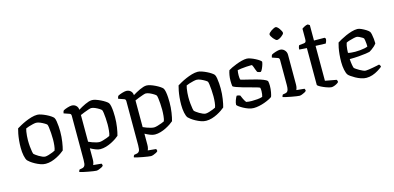

<svg xmlns="http://www.w3.org/2000/svg" viewBox="-80 -1234 3976 1937"><g transform="rotate(-15 1908.0 -266.0)"><path d="M257.8 0Q231.9 0 204.1 -9.9Q176.3 -19.9 151.2 -33.7Q126.2 -47.5 107.9 -61.4Q89.6 -75.4 83.2 -82.6Q69.8 -99.1 61.9 -137.4Q54 -175.7 54 -220.3Q54 -260.5 57.7 -297.3Q61.3 -334.2 67.3 -365.2Q73.3 -396.2 79.5 -417.2Q94 -426.2 119.2 -440.2Q144.5 -454.3 175.3 -467.7Q206.1 -481.1 238.7 -490.6Q271.3 -500 300.2 -500Q318 -500 342 -491.7Q366 -483.5 391 -471.5Q415.9 -459.5 434.8 -446.6Q453.7 -433.7 460.9 -424.5Q468.9 -413.1 473.5 -386.7Q478.1 -360.2 480.1 -330.4Q482.1 -300.6 482.1 -277.5Q482.1 -221.3 474.1 -169.3Q466.1 -117.3 456.7 -85.4Q444.5 -74.6 423.4 -60.2Q402.4 -45.7 375.5 -31.9Q348.7 -18.1 318.5 -9Q288.3 0 257.8 0ZM270.9 -71.5Q284.9 -71.5 307.3 -78.2Q329.6 -84.8 349.5 -92.9Q369.5 -101 376.5 -105.2Q384.2 -123.6 387.6 -156.6Q391.1 -189.6 391.1 -219.7Q391.1 -252.3 388.7 -285.9Q386.3 -319.5 382.9 -344.8Q379.5 -370 375.3 -376.3Q371.4 -382 352.6 -393.5Q333.8 -404.9 310.5 -414.9Q287.2 -424.9 268.8 -424.9Q256.9 -424.9 234.5 -419.8Q212 -414.8 190.4 -407.8Q168.7 -400.9 158.2 -395.4Q154.5 -385 151.3 -364.5Q148.1 -344.1 146.1 -321Q144.1 -297.9 144.1 -277.3Q144.1 -241.7 147 -210.1Q149.9 -178.5 154 -156.8Q158.1 -135.1 161.8 -129Q165.7 -125.1 178.4 -115.4Q191 -105.6 207.7 -95.9Q224.4 -86.1 241.6 -78.8Q258.8 -71.5 270.9 -71.5Z M733.2 200Q725.2 200 702.4 196.7Q679.6 193.5 651.7 188.3Q623.7 183.1 598.9 177.6Q574.1 172 562.4 168Q562.4 159.5 565.6 153.5Q568.9 147.4 571.9 143.6L599.5 138.9Q615.8 136.1 625.7 121.8Q635.5 107.5 635.5 60.9V-399.9Q635.5 -408.1 632.3 -414.8Q629.1 -421.5 619.9 -424.5L561.6 -444.6Q563.6 -457.5 566.1 -463.9Q568.7 -470.4 572.5 -474Q588.8 -483.1 616.1 -491.6Q643.5 -500 659.7 -500Q687.5 -500 705.7 -482.7Q723.9 -465.4 724.9 -438.7Q742.1 -449.5 761.2 -460Q780.3 -470.5 800.2 -479.7Q820.2 -489 838.4 -494.5Q856.6 -500 872.2 -500Q889.2 -500 913 -492.1Q936.7 -484.2 961.3 -472.2Q985.8 -460.2 1005.1 -447.3Q1024.4 -434.5 1031.6 -425.2Q1040.4 -413.1 1045.4 -385.9Q1050.4 -358.7 1052 -328.9Q1053.6 -299 1053.6 -276.7Q1053.6 -221.5 1045.6 -169.3Q1037.6 -117.2 1028.1 -85.4Q1015.9 -74.4 994.5 -59.9Q973.1 -45.5 946 -31.7Q918.8 -17.9 888.5 -8.9Q858.2 0 828.9 0Q805.5 0 777.9 -11.3Q750.2 -22.6 726.5 -35.8V79.5Q726.5 100 722.6 115.2Q718.7 130.3 714.9 136.1L800.2 144.4Q802.2 146.4 804.6 152.5Q807 158.5 807 167Q801.7 174.6 787.8 182.1Q773.9 189.7 758.4 194.8Q743 200 733.2 200ZM838.1 -71.5Q852.1 -71.5 875.1 -78.2Q898 -84.8 919.5 -92.9Q941 -101 948 -105.2Q955.6 -123.6 959 -158.7Q962.3 -193.7 962.3 -222.8Q962.3 -256.1 960 -287.7Q957.8 -319.3 954.4 -343.5Q951 -367.6 946.8 -374.8Q942.9 -381.2 924.3 -393.1Q905.7 -404.9 883.3 -414.6Q860.8 -424.4 843.4 -424.4Q835.5 -424.4 814.2 -417.4Q793 -410.5 768.8 -400.9Q744.7 -391.3 726.5 -383.3V-104.6Q743.4 -96.9 764 -89.1Q784.7 -81.2 805 -76.4Q825.3 -71.5 838.1 -71.5Z M1303.2 200Q1295.2 200 1272.4 196.7Q1249.6 193.5 1221.7 188.3Q1193.7 183.1 1168.9 177.6Q1144.1 172 1132.4 168Q1132.4 159.5 1135.6 153.5Q1138.9 147.4 1141.9 143.6L1169.5 138.9Q1185.8 136.1 1195.7 121.8Q1205.5 107.5 1205.5 60.9V-399.9Q1205.5 -408.1 1202.3 -414.8Q1199.1 -421.5 1189.9 -424.5L1131.6 -444.6Q1133.6 -457.5 1136.1 -463.9Q1138.7 -470.4 1142.5 -474Q1158.8 -483.1 1186.1 -491.6Q1213.5 -500 1229.7 -500Q1257.5 -500 1275.7 -482.7Q1293.9 -465.4 1294.9 -438.7Q1312.1 -449.5 1331.2 -460Q1350.3 -470.5 1370.2 -479.7Q1390.2 -489 1408.4 -494.5Q1426.6 -500 1442.2 -500Q1459.2 -500 1483 -492.1Q1506.7 -484.2 1531.3 -472.2Q1555.8 -460.2 1575.1 -447.3Q1594.4 -434.5 1601.6 -425.2Q1610.4 -413.1 1615.4 -385.9Q1620.4 -358.7 1622 -328.9Q1623.6 -299 1623.6 -276.7Q1623.6 -221.5 1615.6 -169.3Q1607.6 -117.2 1598.1 -85.4Q1585.9 -74.4 1564.5 -59.9Q1543.1 -45.5 1516 -31.7Q1488.8 -17.9 1458.5 -8.9Q1428.2 0 1398.9 0Q1375.5 0 1347.9 -11.3Q1320.2 -22.6 1296.5 -35.8V79.5Q1296.5 100 1292.6 115.2Q1288.7 130.3 1284.9 136.1L1370.2 144.4Q1372.2 146.4 1374.6 152.5Q1377 158.5 1377 167Q1371.7 174.6 1357.8 182.1Q1343.9 189.7 1328.4 194.8Q1313 200 1303.2 200ZM1408.1 -71.5Q1422.1 -71.5 1445.1 -78.2Q1468 -84.8 1489.5 -92.9Q1511 -101 1518 -105.2Q1525.6 -123.6 1529 -158.7Q1532.3 -193.7 1532.3 -222.8Q1532.3 -256.1 1530 -287.7Q1527.8 -319.3 1524.4 -343.5Q1521 -367.6 1516.8 -374.8Q1512.9 -381.2 1494.3 -393.1Q1475.7 -404.9 1453.3 -414.6Q1430.8 -424.4 1413.4 -424.4Q1405.5 -424.4 1384.2 -417.4Q1363 -410.5 1338.8 -400.9Q1314.7 -391.3 1296.5 -383.3V-104.6Q1313.4 -96.9 1334 -89.1Q1354.7 -81.2 1375 -76.4Q1395.3 -71.5 1408.1 -71.5Z M1933.8 0Q1907.9 0 1880.1 -9.9Q1852.3 -19.9 1827.2 -33.7Q1802.2 -47.5 1783.9 -61.4Q1765.6 -75.4 1759.2 -82.6Q1745.8 -99.1 1737.9 -137.4Q1730 -175.7 1730 -220.3Q1730 -260.5 1733.7 -297.3Q1737.3 -334.2 1743.3 -365.2Q1749.3 -396.2 1755.5 -417.2Q1770 -426.2 1795.2 -440.2Q1820.5 -454.3 1851.3 -467.7Q1882.1 -481.1 1914.7 -490.6Q1947.3 -500 1976.2 -500Q1994 -500 2018 -491.7Q2042 -483.5 2067 -471.5Q2091.9 -459.5 2110.8 -446.6Q2129.7 -433.7 2136.9 -424.5Q2144.9 -413.1 2149.5 -386.7Q2154.1 -360.2 2156.1 -330.4Q2158.1 -300.6 2158.1 -277.5Q2158.1 -221.3 2150.1 -169.3Q2142.1 -117.3 2132.7 -85.4Q2120.5 -74.6 2099.4 -60.2Q2078.4 -45.7 2051.5 -31.9Q2024.7 -18.1 1994.5 -9Q1964.3 0 1933.8 0ZM1946.9 -71.5Q1960.9 -71.5 1983.3 -78.2Q2005.6 -84.8 2025.5 -92.9Q2045.5 -101 2052.5 -105.2Q2060.2 -123.6 2063.6 -156.6Q2067.1 -189.6 2067.1 -219.7Q2067.1 -252.3 2064.7 -285.9Q2062.3 -319.5 2058.9 -344.8Q2055.5 -370 2051.3 -376.3Q2047.4 -382 2028.6 -393.5Q2009.8 -404.9 1986.5 -414.9Q1963.2 -424.9 1944.8 -424.9Q1932.9 -424.9 1910.5 -419.8Q1888 -414.8 1866.4 -407.8Q1844.7 -400.9 1834.2 -395.4Q1830.5 -385 1827.3 -364.5Q1824.1 -344.1 1822.1 -321Q1820.1 -297.9 1820.1 -277.3Q1820.1 -241.7 1823 -210.1Q1825.9 -178.5 1830 -156.8Q1834.1 -135.1 1837.8 -129Q1841.7 -125.1 1854.4 -115.4Q1867 -105.6 1883.7 -95.9Q1900.4 -86.1 1917.6 -78.8Q1934.8 -71.5 1946.9 -71.5Z M2430.1 0Q2404.8 0 2376.8 -9.7Q2348.9 -19.3 2324.3 -33Q2299.6 -46.6 2283.4 -58.8Q2267.3 -71 2265.3 -77Q2265.7 -98.6 2275 -123.9Q2284.4 -149.1 2294.2 -164.9Q2307.1 -164.9 2316.6 -162Q2326.2 -159.1 2330.4 -156.9Q2336.2 -142 2347.3 -118.7Q2358.5 -95.4 2370.8 -79.6Q2382.6 -76.9 2397.9 -75.5Q2413.2 -74 2429.3 -74Q2456.5 -74 2487.2 -76.5Q2517.8 -78.9 2540.3 -86.6Q2543.7 -95.3 2546.3 -112.1Q2549 -128.9 2549 -144.8Q2549 -152.8 2548.3 -162.5Q2547.7 -172.2 2545.7 -180.4Q2542.7 -184.4 2516.7 -192.1Q2490.7 -199.8 2453.1 -209.7Q2415.5 -219.5 2377.4 -230.3Q2339.3 -241.2 2311.2 -251.4Q2283 -261.6 2277 -268.9Q2275.3 -280.9 2274.3 -295.2Q2273.3 -309.5 2273.3 -326.7Q2273.3 -356.8 2278.4 -385.3Q2283.5 -413.7 2290.7 -432.7Q2302.7 -440.7 2326 -451.9Q2349.3 -463 2377.8 -474Q2406.4 -484.9 2435.4 -492.5Q2464.5 -500 2488.8 -500Q2504.9 -500 2528.7 -491.3Q2552.6 -482.7 2576.1 -470.5Q2599.5 -458.4 2615.5 -446.6Q2631.4 -434.8 2631.6 -429.6Q2632.1 -421.2 2625.9 -401.1Q2619.8 -380.9 2610.6 -361.3Q2601.5 -341.7 2593.1 -334.3Q2581.3 -334.3 2571.2 -337.7Q2561.2 -341 2556.4 -344Q2542 -376.7 2534.6 -400.5Q2527.1 -424.3 2518.5 -424.3Q2494.7 -424.3 2464.5 -422.3Q2434.3 -420.3 2409 -417.1Q2383.6 -413.9 2371.5 -411Q2369.1 -400.8 2367.9 -386.2Q2366.6 -371.5 2366.6 -359.2Q2366.6 -345.6 2367.6 -334Q2368.6 -322.3 2370.4 -314Q2374.4 -310.8 2399 -304.4Q2423.6 -298.1 2459.5 -289.5Q2495.3 -281 2532.4 -270.9Q2569.5 -260.8 2598.8 -249.2Q2628 -237.7 2638.8 -226.2Q2641.8 -216.5 2643.2 -202.9Q2644.5 -189.3 2644.5 -174.6Q2644.5 -141.9 2638.2 -108.1Q2631.8 -74.4 2626 -62.6Q2614 -53.6 2592.3 -42.7Q2570.7 -31.9 2543.6 -22.2Q2516.6 -12.5 2487 -6.3Q2457.4 0 2430.1 0Z M2907.4 0Q2899.6 0 2877 -3.3Q2854.4 -6.5 2826.8 -11.7Q2799.2 -16.9 2774.8 -22.4Q2750.4 -28 2738.6 -32Q2738.6 -39.5 2741.9 -46.2Q2745.2 -52.8 2748 -56.4L2775.7 -61.1Q2786.7 -63.1 2794.6 -69.9Q2802.5 -76.6 2806.8 -92.9Q2811 -109.1 2811 -139.1V-399.9Q2811 -408.1 2807.8 -414.8Q2804.6 -421.5 2795.4 -424.5L2737.1 -444.6Q2738.1 -455 2741.4 -463Q2744.6 -471 2748 -474Q2764.3 -483.1 2791.6 -491.6Q2819 -500 2835.2 -500Q2863 -500 2882.5 -479.5Q2902 -459 2902 -429.8V-120.5Q2902 -100 2898.1 -84.8Q2894.2 -69.7 2890.4 -63.9L2974.1 -55.6Q2976.4 -52.4 2978.6 -46.7Q2980.9 -41 2980.9 -33Q2975.7 -25.4 2961.7 -17.9Q2947.8 -10.3 2933 -5.2Q2918.2 0 2907.4 0ZM2834.9 -602.2Q2828.3 -602.2 2818 -610.6Q2807.6 -619.1 2797.8 -631.3Q2787.9 -643.5 2781.3 -655.7Q2774.7 -667.9 2774.7 -675.4Q2774.7 -683 2783.7 -692.3Q2792.6 -701.6 2805.7 -710.5Q2818.9 -719.4 2832.1 -725.5Q2845.2 -731.5 2852.8 -731.5Q2860.3 -731.5 2870.1 -723.1Q2880 -714.6 2888.9 -702Q2897.9 -689.3 2904 -677.1Q2910.1 -664.9 2910.1 -656.5Q2910.1 -650 2901.7 -640.7Q2893.2 -631.4 2881 -622.4Q2868.8 -613.5 2856.1 -607.8Q2843.4 -602.2 2834.9 -602.2Z M3243.7 0Q3232 0 3209 -6.8Q3186 -13.5 3161.8 -24.1Q3137.5 -34.6 3120.4 -45.2Q3103.3 -55.7 3103.3 -62.5V-445.7L3024.9 -451.3Q3024.9 -468.6 3028.8 -479.6Q3032.6 -490.7 3035.6 -494.2L3087.4 -499.8Q3101.5 -501.5 3106.1 -510.4Q3110.7 -519.3 3110.7 -538.4V-645.9Q3122.6 -655 3140.4 -664.2Q3158.2 -673.3 3173.3 -673.8L3192.1 -661.5V-500.8L3303.5 -500L3313.3 -487.5Q3312.3 -472.4 3307.5 -459.8Q3302.8 -447.3 3299 -440.7L3193.7 -444.5V-80L3310.7 -58.6Q3312.7 -55.8 3315.5 -49.9Q3318.2 -44 3318.2 -34Q3311.5 -25.4 3297.3 -17.5Q3283.1 -9.5 3268.5 -4.8Q3253.8 0 3243.7 0Z M3607.5 0Q3580.5 0 3551.5 -10Q3522.5 -20.1 3496.6 -34.5Q3470.8 -49 3452.9 -62Q3435 -75 3430.2 -81.8Q3417 -98.5 3409 -137.3Q3401 -176.1 3401 -219.6Q3401 -260.8 3404.7 -298.4Q3408.3 -336 3414.3 -366.8Q3420.3 -397.5 3426.5 -417.2Q3440.5 -426.2 3465.3 -440.1Q3490 -454 3520.6 -467.5Q3551.1 -480.9 3583.2 -490.5Q3615.3 -500 3644 -500Q3660 -500 3684.5 -489.1Q3709 -478.2 3731.5 -463.8Q3753.9 -449.5 3761.9 -438.5Q3768.1 -430.5 3772.7 -408.3Q3777.4 -386 3780.1 -360Q3782.9 -333.9 3782.5 -313Q3772.1 -298.2 3757.4 -284.7Q3742.6 -271.3 3727.9 -261.2Q3713.3 -251 3703.2 -245.5Q3693.2 -242.5 3662.2 -238Q3631.1 -233.5 3587 -230Q3542.9 -226.5 3492.1 -226.5Q3493.9 -193.6 3499 -164.8Q3504.1 -136 3508.8 -129Q3512.9 -124.9 3526.6 -115.6Q3540.3 -106.4 3557.3 -96.5Q3574.4 -86.6 3591.2 -79.5Q3608.1 -72.3 3618.8 -72.3Q3631 -72.3 3651.4 -75.3Q3671.9 -78.3 3694.5 -82.4Q3717 -86.5 3735.9 -90.5Q3754.7 -94.5 3763.7 -96.5Q3767.7 -93 3772 -86.3Q3776.2 -79.5 3776.5 -70.1Q3756.5 -54.1 3729.8 -37.7Q3703 -21.2 3671.7 -10.6Q3640.5 0 3607.5 0ZM3565.1 -283.6Q3589.7 -283.6 3615.9 -286Q3642 -288.4 3663.9 -292.8Q3685.8 -297.2 3696.7 -303Q3697.2 -315.1 3695.4 -333.1Q3693.6 -351.1 3691.5 -367.2Q3689.4 -383.2 3686.7 -388.8Q3685 -393 3671.5 -401.7Q3657.9 -410.5 3642 -417.7Q3626 -424.9 3614.8 -424.9Q3605.1 -424.9 3582.5 -419.8Q3559.8 -414.8 3537.5 -407.8Q3515.2 -400.9 3505.2 -394.6Q3500.8 -382.7 3497.5 -364.9Q3494.3 -347 3492.7 -327.7Q3491.1 -308.5 3491.1 -292Q3502 -288 3523.5 -285.8Q3545 -283.6 3565.1 -283.6Z"/></g></svg>

Font: Texturina Medium
Style: Regular
Weight: 500
Designer: Guillermo Torres Carreño
Foundry: Omnibus-Type
Version: Version 1.003